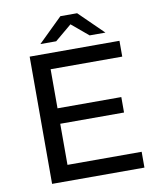

<svg xmlns="http://www.w3.org/2000/svg" viewBox="-89 -886 795 957"><g transform="rotate(-10 308.0 -408.0)"><path d="M564 -80H188.6V-288H511.5V-366.2H188.6V-564H551.1V-644H96.6V0H564ZM409.4 -696.4H489.4L367.1 -816H282.4L160.1 -696.4H240.1L324.8 -767.3Z"/></g></svg>

Font: Montserrat Ace
Style: Regular
Weight: 500
Designer: Julieta Ulanovsky
Foundry: Julieta Ulanovsky
Version: Version 1